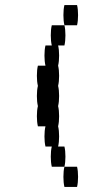

<svg xmlns="http://www.w3.org/2000/svg" viewBox="-20 -660 440 760"><path d="M285 -560H235Q231 -577 231 -600Q231 -624 235 -640H285Q289 -624 289 -600Q289 -577 285 -560ZM239 -40Q239 -17 235 0H185Q181 -17 181 -40Q181 -64 185 -80H160Q156 -97 156 -120Q156 -144 160 -160H130Q126 -177 126 -200Q126 -224 130 -240Q126 -257 126 -280Q126 -304 130 -320Q126 -337 126 -360Q126 -384 130 -400H160Q156 -417 156 -440Q156 -464 160 -480H185Q181 -497 181 -520Q181 -544 185 -560H235Q239 -544 239 -520Q239 -497 235 -480H210Q214 -464 214 -440Q214 -417 210 -400Q214 -384 214 -360Q214 -337 210 -320Q214 -304 214 -280Q214 -257 210 -240Q214 -224 214 -200Q214 -177 210 -160Q214 -144 214 -120Q214 -97 210 -80H235Q239 -64 239 -40ZM285 0Q289 16 289 40Q289 63 285 80H235Q231 63 231 40Q231 16 235 0Z"/></svg>

Font: VT323
Style: Regular
Weight: 400
Monospace: yes
Designer: Peter Hull
Version: Version 2.000